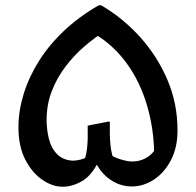

<svg xmlns="http://www.w3.org/2000/svg" viewBox="-20 -719 744 729"><path d="M654 -224Q654 -158 628.5 -110Q603 -62 563.5 -36.5Q524 -11 480 -11Q445 -11 414 -27.5Q383 -44 361 -73Q339 -102 330 -142L355 -108Q328 -52 291 -31Q254 -10 218 -10Q178 -10 139 -37.5Q100 -65 75 -115Q50 -165 50 -236Q50 -297 69.5 -361Q89 -425 127 -486Q165 -547 222.5 -601.5Q280 -656 355 -699H364Q449 -649 514 -576Q579 -503 616.5 -414Q654 -325 654 -224ZM591 -196 566 -123Q565 -212 546.5 -288Q528 -364 494.5 -425.5Q461 -487 414.5 -532.5Q368 -578 312 -604L380 -602Q342 -578 302.5 -544.5Q263 -511 230 -468Q197 -425 177 -374Q157 -323 157 -263Q157 -228 165.5 -192.5Q174 -157 196.5 -134Q219 -111 256 -109Q270 -109 285.5 -113Q301 -117 318 -127L291 -81Q300 -104 306 -129.5Q312 -155 313 -193V-242L390 -257H397V-210Q398 -163 405 -135Q412 -107 428 -77L391 -135Q417 -120 441 -113Q465 -106 480 -106Q514 -105 543 -124.5Q572 -144 591 -196Z"/></svg>

Font: Kufam Medium
Style: Italic
Weight: 500
Italic angle: -11°
Designer: Artur Schmal
Foundry: Original Type
Version: Version 1.301; ttfautohint (v1.8.3)